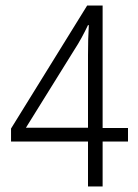

<svg xmlns="http://www.w3.org/2000/svg" viewBox="-20 -769 501 696"><path d="M444 -256V-305H352V-749H296L20 -303V-256H299V-93H352V-256ZM299 -306H74L248 -586C267 -615 285 -648 299 -678H302C300 -647 299 -609 299 -569Z"/></svg>

Font: Noto Sans Telugu UI Condensed Light
Style: Regular
Weight: 300
Width: 3
Designer: Jelle Bosma - Monotype Design Team
Foundry: Monotype Imaging Inc.
Version: Version 2.005